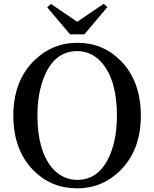

<svg xmlns="http://www.w3.org/2000/svg" viewBox="-20 -982 818 1019"><path d="M427.7 -799.8H351.6L230.5 -943.4L251 -960.9L389.6 -866.2L530.3 -961.9L549.8 -944.3ZM389.6 -27.3Q508.8 -27.3 564.5 -162.1Q600.6 -249 600.6 -368.2Q600.6 -550.8 524.4 -644.5Q470.7 -710 389.6 -710.9Q270.5 -710.9 214.8 -575.2Q178.7 -488.3 178.7 -368.2Q178.7 -186.5 254.9 -92.8Q309.6 -28.3 389.6 -27.3ZM389.6 -754.9Q527.3 -754.9 622.1 -658.2Q727.5 -549.8 727.5 -368.2Q727.5 -180.7 612.3 -71.3Q518.6 17.6 389.6 17.6Q252 17.6 157.2 -78.1Q50.8 -186.5 50.8 -368.2Q50.8 -555.7 166 -665Q260.7 -754.9 389.6 -754.9Z"/></svg>

Font: GenYoMin JP SemiBold
Style: Regular
Weight: 600
Version: Version 1.001;PS 1;hotconv 16.6.51;makeotf.lib2.5.65220 DEVE